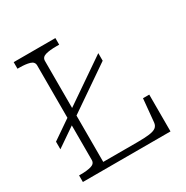

<svg xmlns="http://www.w3.org/2000/svg" viewBox="-163 -848 956 985"><g transform="rotate(-30 315.5 -355.0)"><path d="M33 -203 448 -488V-533L33 -248ZM296 -710H49V-671H60Q97 -671 121 -664Q145 -657 145 -635V-75Q145 -53 121 -46Q97 -39 60 -39H49V0H568V-218H531L518 -81Q516 -63 503.5 -53.5Q491 -44 464 -40.5Q437 -37 394 -37H191V-635Q191 -657 215 -664Q239 -671 280 -671H296Z"/></g></svg>

Font: Roboto Serif 20pt Thin
Style: Regular
Weight: 250
Version: Version 1.008